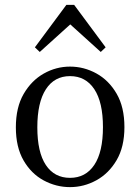

<svg xmlns="http://www.w3.org/2000/svg" viewBox="-20 -754 575 787"><path d="M267 13Q210 13 159 -14.5Q108 -42 76.5 -96.5Q45 -151 45 -232Q45 -314 77 -369Q109 -424 159.5 -452.5Q210 -481 267 -481Q324 -481 375 -453Q426 -425 458 -370Q490 -315 490 -233Q490 -152 458 -97.5Q426 -43 375 -15Q324 13 267 13ZM267 -25Q331 -25 366.5 -78Q402 -131 402 -233Q402 -335 366.5 -388.5Q331 -442 267 -442Q203 -442 168 -388Q133 -334 133 -232Q133 -130 168 -77.5Q203 -25 267 -25ZM393 -541 268 -654 143 -541 123 -560 252 -734H284L413 -560Z"/></svg>

Font: Source Serif 4 Subhead
Style: Regular
Weight: 400
Designer: Frank Grießhammer
Foundry: Adobe Systems Incorporated
Version: Version 4.004;hotconv 1.0.117;makeotfexe 2.5.65602